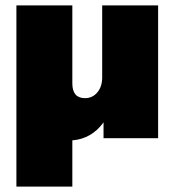

<svg xmlns="http://www.w3.org/2000/svg" viewBox="-20 -514 652 714"><path d="M568 -494V0H365V-59Q321 2 249 8V180H41V-494H249V-204Q249 -149 296 -149Q324 -149 342 -170.5Q360 -192 360 -226V-494Z"/></svg>

Font: Nunito Sans Heavy
Style: Regular
Weight: 400
Designer: Vernon Adams
Foundry: Vernon Adams
Version: Version 2.500